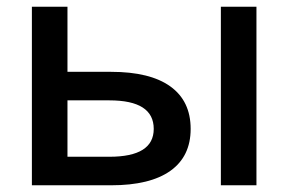

<svg xmlns="http://www.w3.org/2000/svg" viewBox="-20 -552 860 572"><path d="M75 0V-532H181V-338H311Q427 -338 487.5 -294.5Q548 -251 548 -168Q548 -86 487.5 -43Q427 0 311 0ZM638 0V-532H744V0ZM181 -85H306Q438 -85 438 -168Q438 -253 306 -253H181Z"/></svg>

Font: Geist Med
Style: Regular
Weight: 400
Designer: Basement.studio, Andrés Briganti, Mateo Zaragoza
Foundry: Basement.studio, Vercel, Andrés Briganti, Guido Ferreyra, Mateo Zaragoza
Version: Version 1.401